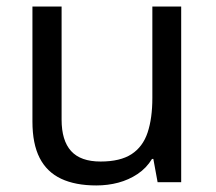

<svg xmlns="http://www.w3.org/2000/svg" viewBox="-20 -556 658 586"><path d="M533 -536V0H461L448 -71H444Q427 -43 400 -25Q373 -7 341 1.5Q309 10 274 10Q210 10 166.5 -10.5Q123 -31 101 -74Q79 -117 79 -185V-536H168V-191Q168 -127 197 -95Q226 -63 287 -63Q347 -63 381.5 -85.5Q416 -108 430.5 -151.5Q445 -195 445 -257V-536Z"/></svg>

Font: lguzrati25
Style: Book
Weight: 400
Designer: Jelle Bosma - Monotype Design Team, Universal Thirst
Foundry: Monotype Imaging Inc.
Version: Version 2.106